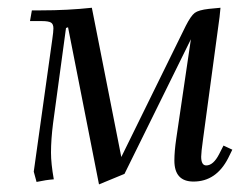

<svg xmlns="http://www.w3.org/2000/svg" viewBox="-20 -466 644 500"><path d="M58.1 -411.1 63 -439H86.9Q156.2 -439 219.2 -445.8L295.9 -57.1L463.9 -398.9Q477.1 -424.8 487.1 -432.4Q497.1 -439.9 523.9 -442.9L554.2 -445.8L551.8 -421.9L508.8 -104Q503.9 -68.8 503.9 -58.1Q503.9 -35.2 517.1 -35.2Q535.6 -35.2 550.8 -64.9L562 -86.9L585 -76.2L574.2 -54.2Q543 6.8 483.9 6.8Q434.1 6.8 434.1 -47.9Q434.1 -71.8 439 -105L477.1 -363.8L304.2 -13.2L237.8 14.2L157.2 -395L151.9 -393.1L118.2 -145Q112.8 -102.5 112.8 -68.8Q112.8 -40 120.1 1Q100.1 2.4 75.2 7.8L67.9 -19L116.2 -363.8Q119.1 -383.8 119.1 -392.1Q119.1 -403.3 112.8 -407.2Q106.4 -411.1 88.9 -411.1Z"/></svg>

Font: Dihjauti
Style: Italic
Weight: 400
Italic angle: -9°
Designer: T. Christopher White
Version: Version 3.0.0